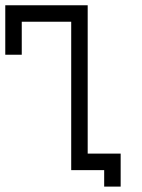

<svg xmlns="http://www.w3.org/2000/svg" viewBox="-20 -645 540 728"><path d="M375 0V62.5H437.5Q437.5 62.5 437.5 -62.5H312.5V-625H0V-437.5H62.5Q62.5 -437.5 62.5 -562.5H250V0Z"/></svg>

Font: UnifontExMono
Style: Regular
Weight: 500
Version: Version 15.0.06